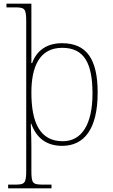

<svg xmlns="http://www.w3.org/2000/svg" viewBox="-20 -780 614 1040"><path d="M24 240H259V220H220C156 220 150 216 150 142V13C150 -60 146 -95 147 -111H149C177 -32 232 10 317 10C435 10 509 -80 509 -278C509 -460 449 -546 316 -546C227 -546 176 -500 154 -438H150V-760H15V-740H57C114 -740 122 -736 122 -663V142C122 216 114 220 56 220H24ZM320 -15C195 -15 150 -118 150 -279C150 -417 193 -521 317 -521C437 -521 481 -436 481 -273C481 -107 423 -15 320 -15Z"/></svg>

Font: Noto Serif Sinhala Thin
Style: Regular
Weight: 100
Designer: Jelle Bosma - Monotype Design Team
Foundry: Monotype Imaging Inc.
Version: Version 2.007